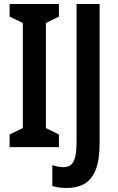

<svg xmlns="http://www.w3.org/2000/svg" viewBox="-20 -734 587 958"><path d="M274 0H28V-63L94 -95V-619L28 -651V-714H274V-651L209 -619V-95L274 -63ZM313 204Q293 204 275 201.5Q257 199 241 194V90Q253 94 267 97Q281 100 297 100Q318 100 332.5 89.5Q347 79 354.5 51.5Q362 24 362 -29V-714H477V-20Q477 64 457.5 113Q438 162 401.5 183Q365 204 313 204Z"/></svg>

Font: Noto Sans Sinhala ExtraCondensed SemiBold
Style: Regular
Weight: 600
Width: 2
Designer: Jelle Bosma - Monotype Design Team
Foundry: Monotype Imaging Inc.
Version: Version 2.006; ttfautohint (v1.8.4.7-5d5b)